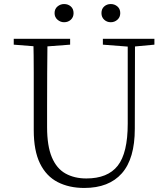

<svg xmlns="http://www.w3.org/2000/svg" viewBox="-20 -915 828 950"><path d="M297 -805Q279 -805 264.5 -817.5Q250 -830 250 -850Q250 -871 264.5 -883Q279 -895 297 -895Q317 -895 330.5 -883Q344 -871 344 -850Q344 -830 330.5 -817.5Q317 -805 297 -805ZM528 -805Q509 -805 495.5 -817.5Q482 -830 482 -850Q482 -871 495.5 -883Q509 -895 528 -895Q547 -895 561 -883Q575 -871 575 -850Q575 -830 561 -817.5Q547 -805 528 -805ZM397 15Q322 15 265.5 -14Q209 -43 178 -106Q147 -169 147 -271V-387Q147 -472 147 -556Q147 -640 145 -723H215Q214 -641 213.5 -557Q213 -473 213 -387V-286Q213 -193 236.5 -137Q260 -81 304 -56.5Q348 -32 407 -32Q513 -32 562.5 -95Q612 -158 612 -303V-723H648L647 -278Q647 -130 583 -57.5Q519 15 397 15ZM48 -694V-723H327V-694L194 -684H175ZM489 -694V-723H744V-694L636 -684H618Z"/></svg>

Font: Noto Serif JP
Style: Regular
Weight: 200
Designer: Ryoko NISHIZUKA 西塚涼子 (kana & ideographs); Frank Grießhammer (Latin, Greek & Cyrillic); Wenlong ZHANG 张文龙 (bopomofo); San
Foundry: Adobe
Version: Version 2.001;hotconv 1.1.0;makeotfexe 2.6.0